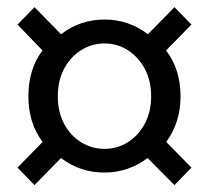

<svg xmlns="http://www.w3.org/2000/svg" viewBox="-20 -642 595 547"><path d="M78.3 -114.6 29.9 -164.5 101.4 -237.6Q60.9 -291.2 60.9 -367.6Q60.9 -445.1 101 -498.3L29.9 -572L78.3 -621.6L154 -544.4Q208 -586.3 278.2 -586.3Q346.7 -586.3 401.3 -544.4L477 -621.6L525.4 -572L453 -498.3Q473 -472.7 483.7 -439.7Q494.4 -406.7 494.4 -367.6Q494.4 -329 483.6 -296.3Q472.8 -263.6 453.6 -237.6L525.4 -164.5L477 -114.6L400.3 -191.9Q374.5 -171.6 342.8 -161Q311 -150.4 278.2 -150.4Q207.2 -150.4 153.8 -191.9ZM278.2 -217.9Q313.9 -217.9 344 -236.7Q374 -255.5 392.3 -289.3Q410.6 -323 410.6 -367.6Q410.6 -412.4 392.3 -446.2Q374 -480 344 -499.1Q313.9 -518.2 278.2 -518.2Q241.4 -518.2 211.1 -499.1Q180.7 -480 162.7 -446.2Q144.7 -412.4 144.7 -367.6Q144.7 -323 162.7 -289.3Q180.7 -255.5 211.1 -236.7Q241.4 -217.9 278.2 -217.9Z"/></svg>

Font: Noto Sans TC Thin
Style: Regular
Weight: 100
Designer: Ryoko NISHIZUKA 西塚涼子 (kana, bopomofo & ideographs); Paul D. Hunt (Latin, Greek & Cyrillic); Sandoll Communications 산돌커뮤니
Foundry: Adobe
Version: Version 2.004-H2;hotconv 1.0.118;makeotfexe 2.5.65603